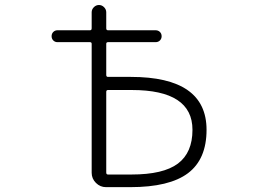

<svg xmlns="http://www.w3.org/2000/svg" viewBox="-20 -774 1040 772"><path d="M407.2 -472.7Q407.2 -464.8 414.1 -464.8H505.9Q810.5 -464.8 810.5 -252Q810.5 -133.8 735.8 -77.6Q661.1 -21.5 503.9 -21.5H406.2Q382.8 -21.5 365.7 -38.6Q348.6 -55.7 348.6 -79.1V-597.7Q348.6 -604.5 341.8 -604.5H210.9Q201.2 -604.5 194.3 -611.3Q187.5 -618.2 187.5 -628.4Q187.5 -638.7 194.3 -645.5Q201.2 -652.3 210.9 -652.3H341.8Q348.6 -652.3 348.6 -660.2V-724.6Q348.6 -736.3 357.4 -745.1Q366.2 -753.9 377.9 -753.9Q389.6 -753.9 398.4 -745.1Q407.2 -736.3 407.2 -724.6V-660.2Q407.2 -652.3 414.1 -652.3H605.5Q616.2 -652.3 623 -645.5Q629.9 -638.7 629.9 -628.4Q629.9 -618.2 623 -611.3Q616.2 -604.5 605.5 -604.5H414.1Q407.2 -604.5 407.2 -597.7ZM407.2 -80.1Q407.2 -72.3 414.1 -72.3H508.8Q636.7 -72.3 695.3 -116.2Q753.9 -160.2 753.9 -252Q753.9 -412.1 509.8 -412.1H414.1Q407.2 -412.1 407.2 -404.3Z"/></svg>

Font: Rounded Mgen+ 1mn light
Style: Regular
Weight: 200
Designer: [Source Han Sans]
Ryoko NISHIZUKA  (kana & ideographs); Paul D. Hunt (Latin, Greek & Cyrillic); Wenlong ZHANG  (bopomofo
Version: Version 1.059.20150602